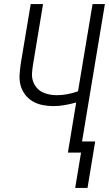

<svg xmlns="http://www.w3.org/2000/svg" viewBox="-20 -755 540 950"><path d="M352 175 381 0H316L357 -248Q329 -240 300.5 -235Q272 -230 244 -230Q216 -230 189.5 -235.5Q163 -241 141 -254Q119 -267 103.5 -288Q88 -309 81.5 -334Q75 -359 77 -387Q79 -415 83 -442L132 -735H193L143 -433Q140 -414 138.5 -394Q137 -374 142.5 -356Q148 -338 159.5 -323.5Q171 -309 187 -300.5Q203 -292 222 -288Q241 -284 261 -284Q287 -284 313.5 -289Q340 -294 366 -303L438 -735H499L386 -55H451L413 175Z"/></svg>

Font: Iosevka SS04 Light
Style: Italic
Weight: 300
Italic angle: -9°
Monospace: yes
Designer: Belleve Invis
Foundry: Belleve Invis
Version: Version 19.0.0; ttfautohint (v1.8.4)